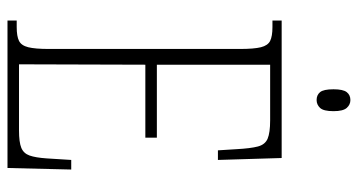

<svg xmlns="http://www.w3.org/2000/svg" viewBox="-236 -696 933 500"><g transform="rotate(90 230.0 -446.5)"><path d="M34 0V-24H51Q75 -24 87 -30Q99 -36 103.5 -54Q108 -72 108 -108V-605Q108 -642 103.5 -660Q99 -678 87 -684Q75 -690 51 -690H34V-714H392L397 -548H372L369 -596Q367 -633 362 -652Q357 -671 341.5 -677.5Q326 -684 294 -684H149V-389H339V-359H149L148 -30H320Q351 -30 365.5 -36Q380 -42 385.5 -57.5Q391 -73 393 -102L397 -166H422L418 0ZM241 -805Q228 -805 220.5 -814Q213 -823 213 -849Q213 -874 220.5 -883.5Q228 -893 241 -893Q253 -893 261.5 -883.5Q270 -874 270 -849Q270 -823 261.5 -814Q253 -805 241 -805Z"/></g></svg>

Font: Noto Serif Hebrew ExtraCondensed ExtraLight
Style: Regular
Weight: 200
Width: 2
Designer: Monotype Design Team
Foundry: Monotype Imaging Inc.
Version: Version 2.004; ttfautohint (v1.8.4.7-5d5b)